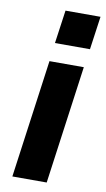

<svg xmlns="http://www.w3.org/2000/svg" viewBox="-87 -805 467 848"><g transform="rotate(10 146.5 -381.0)"><path d="M105 -530 32 0H186L259 -530ZM136 -762 115 -613H272L293 -762Z"/></g></svg>

Font: Cheyenne Sans
Style: Bold Italic
Weight: 700
Italic angle: -8.13011°
Designer: The Public Sans project authors (U.S. Web Design System), Libre Franklin designed by Pablo Impallari and Rodrigo Fuenzal
Foundry: The Cheyenne Sans Project Authors
Version: Version 2.007